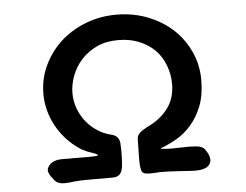

<svg xmlns="http://www.w3.org/2000/svg" viewBox="-52 -742 1103 860"><g transform="rotate(-5 500.0 -312.0)"><path d="M207.5 -54.2 231.9 -53.7Q240.2 -54.2 248 -54.2Q255.9 -54.2 267.1 -54Q278.3 -53.7 296.9 -53.7H332.5Q356.9 -53.7 363.8 -56.6Q363.3 -59.1 360.8 -61.5Q354 -66.4 335.2 -72Q316.4 -77.6 290 -91.8L289.6 -92.3Q252.9 -116.2 225.8 -146.2Q198.7 -176.3 180.7 -210.2Q162.6 -244.1 153.6 -279.8Q144.5 -315.4 144.5 -350.6Q144.5 -421.9 173.8 -481.9Q210 -556.6 276.4 -606Q315.9 -634.8 363.8 -653.3Q428.2 -677.7 501.5 -677.7Q603 -677.7 688.5 -629.9Q782.7 -577.6 827.1 -481.4Q854.5 -421.9 854.5 -353.5Q854.5 -285.6 835.4 -236.8Q816.4 -188.5 786.6 -154.1Q756.8 -119.6 720.5 -98.6Q684.1 -77.6 648.4 -64.5H647Q647 -64 647 -63V-62.5Q647.9 -62 650.9 -61.5Q671.9 -58.6 694.8 -58.6Q700.7 -58.6 718.5 -59.1Q736.3 -59.6 751.7 -59.8Q767.1 -60.1 771.2 -60.1Q775.4 -60.1 781.7 -60.1Q796.4 -59.6 810.1 -58.1Q830.6 -55.7 840.8 -45.4L843.3 -43Q863.8 -16.1 863.8 5.9Q863.8 21.5 853 32.2Q835.9 49.3 793 49.3Q785.2 49.3 776.9 48.8L708 44.4Q670.4 42 633.8 42Q628.4 42 617.7 43Q606.9 43.9 600.6 43.9Q594.2 43.9 593 43.9Q591.8 43.9 590.6 43.9Q589.4 43.9 588.1 43.9Q586.9 43.9 585.7 43.7Q584.5 43.5 583.5 43.5Q582.5 43.5 581.3 43.5Q580.1 43.5 578.6 43.5Q576.2 43 573.7 43Q562 42 555.7 35.6L553.7 33.2Q550.3 24.4 548.6 14.6Q546.9 4.9 546.6 -7.6Q546.4 -20 546.4 -30.3Q546.4 -50.3 547.9 -113.3Q547.9 -128.9 559.6 -140.6Q569.3 -150.4 594.2 -164.1Q653.3 -190.9 688 -236.3Q722.7 -281.7 722.7 -346.7Q722.7 -389.2 708 -428.7Q678.2 -510.3 595.2 -545.4Q553.2 -563.5 498 -563.5Q443.4 -563.5 401.9 -543.9Q360.4 -523.9 332 -492.4Q303.7 -460.9 289.1 -421.6Q274.4 -382.3 274.4 -344.7Q274.4 -307.1 287.1 -273.9Q308.1 -218.8 353 -182.6Q389.6 -153.3 433.1 -143.6Q446.8 -140.6 457 -130.9Q466.8 -120.6 468.8 -104Q470.2 -83.5 470.2 -70.3Q470.2 -30.3 467.8 -6.8Q465.8 20.5 456.1 33.2L452.6 37.1Q441.9 47.9 421.9 47.9H304.7Q273.9 47.9 252.4 50.3Q219.7 54.2 205.6 54.2Q194.3 54.2 185.1 52.2Q170.9 49.3 159.2 36.6V36.1Q144.5 19 137.7 3.9Q134.3 -2.9 134.3 -8.1Q134.3 -13.2 135.3 -17.1Q137.7 -24.9 144.5 -32.2Q153.8 -43.9 167 -48.3Q179.2 -52.7 189.5 -53.5Q199.7 -54.2 207.5 -54.2ZM647 -62.5ZM647 -64.5Z"/></g></svg>

Font: Bakudai
Style: Bold
Weight: 700
Version: Version 1.48